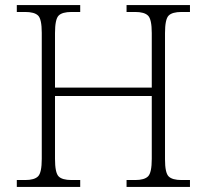

<svg xmlns="http://www.w3.org/2000/svg" viewBox="-20 -734 812 754"><path d="M46 0V-27H79Q115 -27 129.5 -41.5Q144 -56 144 -110V-605Q144 -659 129.5 -673Q115 -687 79 -687H46V-714H295V-687H261Q224 -687 210 -672.5Q196 -658 196 -604V-390H576V-604Q576 -658 561.5 -672.5Q547 -687 511 -687H477V-714H726V-687H693Q656 -687 642 -672.5Q628 -658 628 -604V-108Q628 -55 642.5 -41Q657 -27 693 -27H726V0H477V-27H511Q547 -27 561.5 -41.5Q576 -56 576 -110V-357H196V-110Q196 -56 210 -41.5Q224 -27 261 -27H295V0Z"/></svg>

Font: Noto Serif Tibetan ExtraLight
Style: Regular
Weight: 200
Designer: Monotype Design Team
Foundry: Monotype Imaging Inc.
Version: Version 2.103; ttfautohint (v1.8.4.7-5d5b)